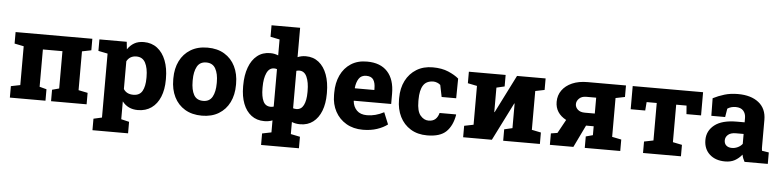

<svg xmlns="http://www.w3.org/2000/svg" viewBox="-52 -1050 6269 1542"><g transform="rotate(5 3082.5 -279.5)"><path d="M40 0V-92.3L114.7 -107.4V-420.4L40 -435.5V-528.3H658.7V-435.5L584.5 -420.4V-107.4L658.7 -92.3V0H372.1V-92.3L428.2 -107.4V-408.2H270.5V-107.4L327.1 -92.3V0Z M723.6 203.1V110.4L791 95.2V-420.4L715.8 -435.5V-528.3H936L942.4 -467.8Q964.8 -501.5 996.6 -519.8Q1028.3 -538.1 1073.7 -538.1Q1136.7 -538.1 1181.9 -503.4Q1227.1 -468.8 1251.2 -406.5Q1275.4 -344.2 1275.4 -261.2V-251Q1275.4 -172.4 1251.2 -113.5Q1227.1 -54.7 1181.4 -22.2Q1135.7 10.3 1071.8 10.3Q991.7 10.3 946.3 -48.8V95.2L1010.7 110.4V203.1ZM1025.4 -108.9Q1076.2 -108.9 1097.7 -147Q1119.1 -185.1 1119.1 -251V-261.2Q1119.1 -331.5 1096.7 -374.5Q1074.2 -417.5 1024.4 -417.5Q970.7 -417.5 946.3 -372.1V-148.4Q970.7 -108.9 1025.4 -108.9Z M1588.4 10.3Q1508.3 10.3 1451.4 -23.9Q1394.5 -58.1 1364.5 -118.7Q1334.5 -179.2 1334.5 -259.3V-269Q1334.5 -348.1 1364.5 -408.7Q1394.5 -469.2 1451.2 -503.7Q1507.8 -538.1 1587.4 -538.1Q1667 -538.1 1723.6 -503.9Q1780.3 -469.7 1810.3 -408.9Q1840.3 -348.1 1840.3 -269V-259.3Q1840.3 -179.7 1810.3 -118.9Q1780.3 -58.1 1723.6 -23.9Q1667 10.3 1588.4 10.3ZM1588.4 -108.9Q1639.6 -108.9 1662.4 -149.9Q1685.1 -190.9 1685.1 -259.3V-269Q1685.1 -335.4 1662.1 -377Q1639.2 -418.5 1587.4 -418.5Q1535.6 -418.5 1513.2 -377Q1490.7 -335.4 1490.7 -269V-259.3Q1490.7 -189.9 1513.2 -149.4Q1535.6 -108.9 1588.4 -108.9Z M2083 203.1V110.4L2157.2 95.2V-1.5Q2128.4 10.3 2091.3 10.3Q2030.3 10.3 1987.1 -22.5Q1943.8 -55.2 1921.1 -114Q1898.4 -172.9 1898.4 -251V-261.2Q1898.4 -343.8 1921.4 -406.2Q1944.3 -468.8 1987.8 -503.4Q2031.2 -538.1 2092.3 -538.1Q2111.8 -538.1 2127.4 -534.7Q2143.1 -531.2 2157.2 -525.4V-653.8L2083 -668.9V-761.7H2313.5V-524.9Q2327.1 -530.8 2343.5 -534.4Q2359.9 -538.1 2379.9 -538.1Q2440.4 -538.1 2483.9 -503.4Q2527.3 -468.8 2550.3 -406.2Q2573.2 -343.8 2573.2 -261.2V-251Q2573.2 -172.9 2550.3 -114Q2527.3 -55.2 2484.4 -22.5Q2441.4 10.3 2380.9 10.3Q2360.8 10.3 2344.5 7.1Q2328.1 3.9 2313.5 -2V95.2L2388.2 110.4V203.1ZM2133.3 -108.9Q2146 -108.9 2157.2 -112.8V-414.6Q2146 -418.5 2134.3 -418.5Q2094.7 -418.5 2074.7 -375.2Q2054.7 -332 2054.7 -261.2V-251Q2054.7 -184.6 2072.8 -146.7Q2090.8 -108.9 2133.3 -108.9ZM2339.8 -108.9Q2379.4 -108.9 2398.4 -147Q2417.5 -185.1 2417.5 -251V-261.2Q2417.5 -331.1 2397.9 -374.8Q2378.4 -418.5 2337.4 -418.5Q2325.2 -418.5 2313.5 -414.6V-112.8Q2318.8 -111.3 2325.4 -110.1Q2332 -108.9 2339.8 -108.9Z M2885.7 10.3Q2809.1 10.3 2752 -23.2Q2694.8 -56.6 2663.3 -115Q2631.8 -173.3 2631.8 -247.6V-266.6Q2631.8 -345.7 2660.6 -407.2Q2689.5 -468.8 2743.7 -503.7Q2797.9 -538.6 2873.5 -538.1Q2981 -538.1 3038.1 -475.8Q3095.2 -413.6 3095.2 -298.8V-215.8H2793.9L2793.5 -212.9Q2797.9 -167.5 2826.7 -138.2Q2855.5 -108.9 2909.2 -108.9Q2978 -108.9 3045.4 -145L3084.5 -49.8Q3050.3 -23.4 2999.8 -6.6Q2949.2 10.3 2885.7 10.3ZM2794.4 -315.9H2950.7V-328.6Q2950.7 -373.5 2934.1 -398.7Q2917.5 -423.8 2877 -423.8Q2835.9 -423.8 2816.7 -393.8Q2797.4 -363.8 2793 -318.4Z M3403.8 10.3Q3326.7 10.3 3270.8 -24.2Q3214.8 -58.6 3184.8 -118.9Q3154.8 -179.2 3154.8 -256.8V-270Q3154.8 -348.6 3185.5 -409.2Q3216.3 -469.7 3272 -503.9Q3327.6 -538.1 3402.8 -538.1Q3476.1 -538.1 3528.8 -515.6Q3581.5 -493.2 3613.3 -465.8L3611.3 -307.1H3494.1L3474.6 -402.3Q3464.8 -412.1 3448.5 -418.5Q3432.1 -424.8 3418.5 -424.8Q3361.3 -424.8 3336.2 -385.3Q3311 -345.7 3311 -270V-256.8Q3311 -176.8 3339.6 -142.8Q3368.2 -108.9 3405.3 -108.9Q3439.9 -108.9 3460 -126.7Q3480 -144.5 3488.8 -177.7H3620.6L3622.6 -174.8Q3607.4 -85.9 3558.1 -37.8Q3508.8 10.3 3403.8 10.3Z M3694.3 0V-92.3L3769 -107.4V-420.4L3694.3 -435.5V-528.3H3990.7V-435.5L3925.8 -420.4V-223.1L3928.7 -222.7L4082.5 -528.3H4313V-435.5L4238.8 -420.4V-107.4L4313 -92.3V0H4017.1V-92.3L4082.5 -107.4V-305.7L4079.6 -306.2L3925.8 0Z M4393.6 0V-92.3L4445.8 -100.6L4506.3 -210.4Q4417.5 -257.8 4417.5 -349.1Q4417.5 -401.9 4446.3 -442.1Q4475.1 -482.4 4527.3 -505.4Q4579.6 -528.3 4650.9 -528.3H4960.9V-435.5L4886.2 -420.4V-107.4L4960.9 -92.3V0H4674.8V-92.3L4731 -107.4V-179.2H4669.4L4583 0ZM4650.4 -281.7H4731V-409.7H4650.9Q4614.3 -409.7 4593.8 -389.4Q4573.2 -369.1 4573.2 -344.2Q4573.2 -318.8 4593.5 -300.3Q4613.8 -281.7 4650.4 -281.7Z M5144.5 0V-92.3L5219.2 -107.4V-409.7H5137.7L5132.3 -341.3H5015.1V-528.3H5582.5V-341.3H5464.8L5459.5 -409.7H5376V-107.4L5450.2 -92.3V0Z M5806.6 10.3Q5728.5 10.3 5681.4 -32.7Q5634.3 -75.7 5634.3 -147.9Q5634.3 -222.2 5694.3 -269.3Q5754.4 -316.4 5873 -316.4H5936V-351.6Q5936 -386.7 5915.8 -409.7Q5895.5 -432.6 5854 -432.6Q5815.9 -432.6 5787.6 -413.6L5776.4 -345.2H5665L5663.1 -486.8Q5706.1 -508.8 5754.6 -523.4Q5803.2 -538.1 5863.3 -538.1Q5968.8 -538.1 6030.5 -489.3Q6092.3 -440.4 6092.3 -350.1V-143.1Q6092.3 -131.8 6092.5 -121.6Q6092.8 -111.3 6094.7 -101.1L6150.4 -92.3V0H5962.9Q5956.5 -11.2 5950.4 -26.4Q5944.3 -41.5 5941.9 -56.6Q5917 -25.9 5884.8 -7.8Q5852.5 10.3 5806.6 10.3ZM5851.6 -102.5Q5876 -102.5 5898.7 -113.3Q5921.4 -124 5936 -142.6V-222.7H5874Q5833 -222.7 5811.3 -204.1Q5789.6 -185.5 5789.6 -158.2Q5789.6 -131.8 5806.4 -117.2Q5823.2 -102.5 5851.6 -102.5Z"/></g></svg>

Font: Roboto Slab ExtraBold
Style: Regular
Weight: 800
Designer: Google
Version: Version 2.001; ttfautohint (v1.8.3)